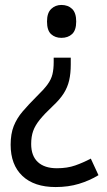

<svg xmlns="http://www.w3.org/2000/svg" viewBox="-20 -564 431 776"><path d="M266 -303Q266 -267 259.5 -239Q253 -211 237.5 -186.5Q222 -162 193 -135Q160 -104 141 -80.5Q122 -57 114 -34.5Q106 -12 106 18Q106 66 133 91Q160 116 210 116Q252 116 284.5 104.5Q317 93 347 77L378 144Q342 166 299 179Q256 192 205 192Q118 192 70.5 147Q23 102 23 21Q23 -23 35.5 -54.5Q48 -86 71.5 -113.5Q95 -141 128 -174Q157 -202 172 -222.5Q187 -243 192 -264Q197 -285 197 -313V-331H266ZM288 -477Q288 -442 271.5 -426.5Q255 -411 228 -411Q203 -411 186.5 -426Q170 -441 170 -477Q170 -512 187 -528Q204 -544 228 -544Q255 -544 271.5 -528Q288 -512 288 -477Z"/></svg>

Font: Noto Sans Arabic SemiCondensed
Style: Regular
Weight: 400
Width: 4
Designer: Monotype Design Team, Nadine Chahine, Nizar Qandah and Khaled Hosny
Foundry: Monotype Imaging Inc.
Version: Version 2.012